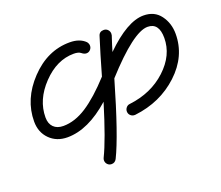

<svg xmlns="http://www.w3.org/2000/svg" viewBox="-109 -707 1097 954"><g transform="rotate(-20 440.0 -230.0)"><path d="M330 90Q317 90 308.5 81Q300 72 300 60Q300 53 303 47Q342 -32 398 -215Q280 -110 170 -110Q113 -110 76.5 -146.5Q40 -183 40 -240Q40 -358 131 -454Q222 -550 340 -550Q393 -550 422 -521Q430 -511 430 -500Q430 -488 421.5 -479Q413 -470 401 -470Q389 -470 377 -480Q365 -490 340 -490Q250 -490 175 -411.5Q100 -333 100 -240Q100 -207 118.5 -188.5Q137 -170 170 -170Q231 -170 294 -211Q357 -252 433 -335Q464 -444 491 -529Q497 -550 520 -550Q533 -550 541.5 -541Q550 -532 550 -520Q550 -514 549 -511Q532 -460 524 -432Q644 -550 730 -550Q788 -550 819 -508Q850 -466 850 -410Q850 -292 755.5 -204Q661 -116 524 -100H520Q508 -100 499 -108.5Q490 -117 490 -130Q490 -141 497.5 -150Q505 -159 516 -160Q634 -174 712 -246.5Q790 -319 790 -410Q790 -490 730 -490Q655 -490 488 -306Q408 -30 357 73Q348 90 330 90Z"/></g></svg>

Font: Pecita
Style: Book
Weight: 400
Width: 7
Version: Version 4.3